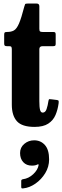

<svg xmlns="http://www.w3.org/2000/svg" viewBox="-20 -700 350 1081"><path d="M310 -118.5Q305.5 -83 292.5 -52.5Q279.5 -22 251.5 -3.8Q223.5 14.5 174.5 14.5Q104 14.5 75.2 -17.5Q46.5 -49.5 46.5 -111V-422Q46.5 -431.5 44 -435.8Q41.5 -440 31.5 -440H19.5Q10 -440 6.8 -443Q3.5 -446 3.5 -455.5V-504Q3.5 -514.5 6.5 -517.2Q9.5 -520 20 -520Q43 -520 58.2 -528.5Q73.5 -537 86.8 -567.2Q100 -597.5 117 -663.5Q119.5 -673 121.5 -676.5Q123.5 -680 136 -680H186.5Q201.5 -680 201.5 -664.5V-538Q201.5 -526.5 205.2 -523.2Q209 -520 219.5 -520H279Q288 -520 290.8 -517Q293.5 -514 293.5 -505V-452.5Q293.5 -444.5 290 -442.2Q286.5 -440 278.5 -440H220Q201.5 -440 201.5 -423.5V-130.5Q201.5 -97 205.5 -81.5Q209.5 -66 220.5 -66Q235.5 -66 242.2 -85.8Q249 -105.5 253 -133Q254.5 -142 259.2 -141.8Q264 -141.5 273 -140.5L300.5 -137Q309 -136 310 -131.5Q311 -127 310 -118.5ZM93 161.5Q93 130 116.8 110Q140.5 90 172.5 90Q209 90 232.8 116.5Q256.5 143 256.5 197.5Q256.5 239 234.8 274.8Q213 310.5 179.5 333.8Q146 357 111.5 360.5Q104.5 361.5 102 360Q99.5 358.5 99.5 351V318.5Q99.5 310.5 109.5 309Q141 305 167 280.8Q193 256.5 197.5 229Q198 222.5 190 226.5Q179 232.5 159.5 232.5Q129 232.5 111 213Q93 193.5 93 161.5Z"/></svg>

Font: Besley* Condensed
Style: Bold
Weight: 700
Width: 3
Designer: Owen Earl
Foundry: indestructible type*
Version: Version 3.000; ttfautohint (v1.8.3)